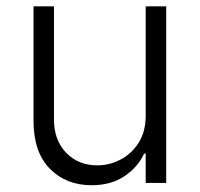

<svg xmlns="http://www.w3.org/2000/svg" viewBox="-20 -565 617 593"><path d="M430 -208.5V-545.5H493.3V0H430V-90.6H425.1Q405.9 -48.7 364.3 -20.8Q322.8 7.1 262.8 7.1Q184.3 7.1 133.9 -44Q83.5 -95.2 83.5 -192.1V-545.5H146.7V-196Q146.7 -132.1 184.3 -93.2Q221.9 -54.3 280.9 -54.3Q317.8 -54.3 352.1 -72.1Q386.4 -89.8 408.2 -124.1Q430 -158.4 430 -208.5Z"/></svg>

Font: Inter UI Light
Style: Regular
Weight: 300
Designer: Rasmus Andersson
Foundry: rsms
Version: 3.2;8d6f07862